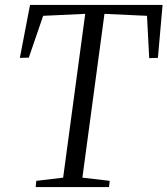

<svg xmlns="http://www.w3.org/2000/svg" viewBox="-20 -763 683 783"><path d="M125.5 0 128 -25.5 237.5 -38.5 327.5 -706.5 156 -698.5 97.5 -528 61 -527 102.5 -743H643L624 -527L588.5 -526L579.5 -698.5L406 -706.5L316 -38.5L427.5 -25.5L424.5 0Z"/></svg>

Font: Merriweather 96pt Light
Style: Italic
Weight: 300
Italic angle: -7.8°
Version: Version 2.101